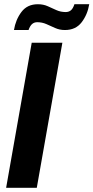

<svg xmlns="http://www.w3.org/2000/svg" viewBox="-20 -888 442 908"><path d="M9 0 130 -686H275L154 0ZM46 -746Q54 -795 81.5 -831.5Q109 -868 159 -868Q185 -868 206 -858.5Q227 -849 247 -840Q267 -831 291 -831Q305 -831 315 -839Q325 -847 332 -868H402Q394 -819 366 -782.5Q338 -746 287 -746Q262 -746 241 -755.5Q220 -765 199.5 -774Q179 -783 156 -783Q142 -783 132 -774.5Q122 -766 115 -746Z"/></svg>

Font: Archivo VF Beta
Style: Italic
Weight: 400
Italic angle: -10°
Designer: Hector Gatti
Foundry: Omnibus-Type
Version: Version 1.002